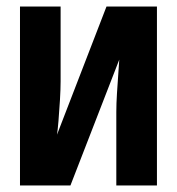

<svg xmlns="http://www.w3.org/2000/svg" viewBox="-20 -566 540 586"><path d="M41 0V-546H165V-318Q165 -295 163 -261Q161 -227 158.5 -197Q156 -167 154 -155L305 -546H459V0H335V-224Q335 -250 337 -281Q339 -312 341 -340Q343 -368 344 -384L195 0Z"/></svg>

Font: Noto Sans Mono ExtraCondensed
Style: Bold
Weight: 700
Width: 2
Designer: Monotype Design Team
Foundry: Monotype Imaging Inc.
Version: Version 2.014